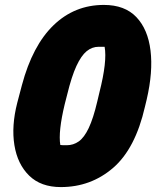

<svg xmlns="http://www.w3.org/2000/svg" viewBox="-20 -740 640 780"><path d="M402 -720Q487 -720 534 -670.5Q581 -621 591.5 -534.5Q602 -448 576 -336L569 -307Q530 -136 439.5 -58Q349 20 227 20Q146 20 98.5 -26.5Q51 -73 38.5 -150.5Q26 -228 50 -322L69 -394Q112 -555 197.5 -637.5Q283 -720 402 -720ZM381 -550Q354 -550 332 -532Q310 -514 290.5 -472Q271 -430 253 -356L243 -317Q216 -205 225 -151Q230 -150 237 -150Q244 -150 251 -150Q278 -150 300 -165.5Q322 -181 340.5 -220Q359 -259 375 -327L384 -365Q416 -491 405 -550Z"/></svg>

Font: Recursive Sn Csl St Blk
Style: Italic
Weight: 900
Italic angle: -15°
Version: Version 1.079;hotconv 1.0.112;makeotfexe 2.5.65598; ttfautoh